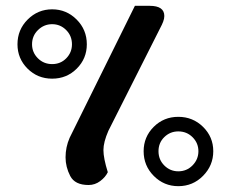

<svg xmlns="http://www.w3.org/2000/svg" viewBox="-20 -612 792 659"><path d="M205 -72Q205 -107 219 -139L443 -592H494Q544 -592 544 -557Q544 -548 540 -537.5Q536 -527 530 -516L352 -163Q335 -124 335 -97Q335 -69 350 -21Q342 -4 324 9.5Q306 23 284 23Q237 23 221 -8Q205 -39 205 -72ZM40 -460Q40 -510 75 -545Q110 -580 159 -580Q208 -580 243 -545Q278 -510 278 -460Q278 -411 243.5 -376.5Q209 -342 159 -342Q109 -342 74.5 -376.5Q40 -411 40 -460ZM227 -460Q227 -489 207 -509Q187 -529 159 -529Q131 -529 110.5 -509Q90 -489 90 -460Q90 -432 110 -412Q130 -392 159 -392Q188 -392 207.5 -412Q227 -432 227 -460ZM473 -93Q473 -142 507.5 -176.5Q542 -211 592 -211Q642 -211 677 -176.5Q712 -142 712 -93Q712 -44 677 -8.5Q642 27 592 27Q543 27 508 -8Q473 -43 473 -93ZM661 -93Q661 -121 641 -141Q621 -161 592 -161Q564 -161 544 -141.5Q524 -122 524 -93Q524 -64 544 -44Q564 -24 592 -24Q621 -24 641 -44.5Q661 -65 661 -93Z"/></svg>

Font: El Messiri Medium
Style: Regular
Weight: 500
Designer: Mohamed Gaber
Foundry: Kief Type Foundry
Version: Version 2.007